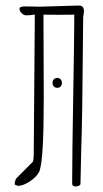

<svg xmlns="http://www.w3.org/2000/svg" viewBox="-20 -672 372 692"><path d="M122.6 -647.9H123L258.8 -651.9H266.1Q273.9 -651.9 278.3 -646.5Q282.7 -641.1 282.7 -631.3L279.8 -609.4L276.4 -287.1Q276.4 -288.6 274.4 -187L272.9 -138.7L270 -8.8Q270 -5.9 264.6 -2.9Q259.3 0 252.9 0Q246.1 0 243.2 -2.4Q240.2 -4.9 240.2 -11.2V-30.3Q240.2 -104 243.7 -314Q247.6 -542 247.6 -591.3V-619.1L188.5 -618.7L136.7 -619.1Q136.7 -522.9 137.2 -456.1L137.7 -323.7Q137.7 -212.9 134.3 -148.7Q130.9 -84.5 123.5 -59.1Q120.1 -46.9 106.7 -33.7Q93.3 -20.5 76.2 -11.5Q59.1 -2.4 45.9 -2.4Q42 -2.4 37.4 -4.6Q32.7 -6.8 32.7 -8.3Q32.7 -11.7 34.2 -17.8Q35.6 -23.9 37.6 -27.8L99.1 -89.8Q101.6 -103 101.6 -115.2L105.5 -619.6Q89.8 -616.7 74.2 -616.7Q65.9 -616.7 58.1 -624.5Q50.3 -632.3 50.3 -640.1Q50.3 -644.5 54.9 -646.7Q59.6 -648.9 70.3 -648.9ZM203.1 -373.5Q203.1 -365.2 198.7 -360.4Q194.3 -355.5 186.5 -355.5Q178.7 -355.5 174.1 -360.4Q169.4 -365.2 169.4 -373.5Q169.4 -381.3 174.1 -386.2Q178.7 -391.1 186.5 -391.1Q193.8 -391.1 198.5 -386.2Q203.1 -381.3 203.1 -373.5Z"/></svg>

Font: Amatica SC
Style: Regular
Weight: 400
Designer: Vernon Adams, Ben Nathan
Foundry: newtypography
Version: Version 2.001